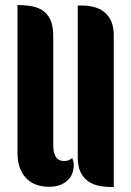

<svg xmlns="http://www.w3.org/2000/svg" viewBox="-20 -748 525 768"><path d="M193 -169Q193 -158 194.5 -146.5Q196 -135 200.5 -125.5Q205 -116 213.5 -110Q222 -104 237 -104Q255 -104 269 -116Q272 -108 273.5 -101.5Q275 -95 275 -87Q275 -71 269.5 -55.5Q264 -40 252 -28Q240 -16 221.5 -8.5Q203 -1 176 -1Q116 -1 83 -37Q50 -73 50 -136V-728Q77 -728 102.5 -724Q128 -720 148.5 -707.5Q169 -695 181 -670Q193 -645 193 -603ZM435 0H425Q399 0 375 -5Q351 -10 332.5 -23Q314 -36 302.5 -59Q291 -82 291 -119V-726H307Q331 -726 354 -720.5Q377 -715 395 -701.5Q413 -688 424 -665Q435 -642 435 -606Z"/></svg>

Font: Kenia
Style: Regular
Weight: 400
Designer: Julia Petretta
Foundry: Julia Petretta
Version: Version 1.001